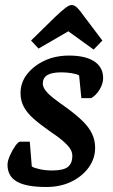

<svg xmlns="http://www.w3.org/2000/svg" viewBox="-20 -736 451 767"><path d="M165 11Q85 11 47.5 -10.5Q10 -32 10 -78Q10 -93 19.5 -114.5Q29 -136 41 -153Q53 -170 60 -170H99L107 -71Q116 -65 139 -60Q162 -55 188 -55Q234 -55 251.5 -69.5Q269 -84 269 -113Q269 -129 259.5 -143Q250 -157 231.5 -173Q213 -189 183 -209Q141 -238 114.5 -261.5Q88 -285 75 -309.5Q62 -334 62 -364Q62 -406 88 -439.5Q114 -473 157.5 -493.5Q201 -514 256 -514Q322 -514 357 -490.5Q392 -467 392 -424Q392 -402 378 -378.5Q364 -355 344 -344H305L296 -435Q284 -441 264 -444Q244 -447 226 -447Q187 -447 169 -436Q151 -425 151 -402Q151 -389 161.5 -375Q172 -361 193.5 -344Q215 -327 248 -304Q286 -276 310.5 -252Q335 -228 347.5 -202Q360 -176 360 -146Q360 -102 334 -66.5Q308 -31 264.5 -10Q221 11 165 11ZM354 -538 253 -611 134 -542 104 -574 199 -667Q226 -693 241.5 -704.5Q257 -716 266 -716Q277 -716 288 -705.5Q299 -695 315 -672L389 -574Z"/></svg>

Font: Faustina Light SemiBold
Style: Italic
Weight: 600
Italic angle: -8°
Version: Version 1.200